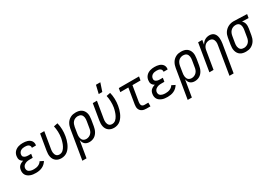

<svg xmlns="http://www.w3.org/2000/svg" viewBox="33 -1848 4458 3157"><g transform="rotate(-30 2262.0 -270.0)"><path d="M214 8Q188 8 162 5Q136 2 112.5 -6.5Q89 -15 68.5 -29Q48 -43 35 -63.5Q22 -84 18 -110Q14 -136 19 -162Q22 -182 30.5 -201Q39 -220 55 -234Q71 -248 90 -257.5Q109 -267 129 -273Q113 -281 100 -293Q87 -305 79.5 -321Q72 -337 71 -355.5Q70 -374 73 -393Q76 -414 85 -434Q94 -454 109 -470.5Q124 -487 143.5 -498.5Q163 -510 183.5 -516.5Q204 -523 225 -525.5Q246 -528 267 -528Q289 -528 311 -525.5Q333 -523 353.5 -516.5Q374 -510 391.5 -498.5Q409 -487 421 -470.5Q433 -454 437.5 -432.5Q442 -411 438 -389L437 -384H359L360 -386Q363 -404 355.5 -419.5Q348 -435 334 -443.5Q320 -452 302.5 -455Q285 -458 267 -458Q249 -458 230.5 -455Q212 -452 194 -442.5Q176 -433 164.5 -416.5Q153 -400 150 -381Q148 -369 149.5 -357Q151 -345 158 -336Q165 -327 175 -321Q185 -315 196.5 -311.5Q208 -308 220 -306.5Q232 -305 244 -305H300L289 -235H233Q219 -235 204.5 -234Q190 -233 176 -229.5Q162 -226 148.5 -219.5Q135 -213 123.5 -203.5Q112 -194 104.5 -180.5Q97 -167 95 -153Q93 -138 96 -123.5Q99 -109 107.5 -98Q116 -87 129 -80Q142 -73 155.5 -69Q169 -65 184 -63.5Q199 -62 215 -62Q234 -62 254.5 -65Q275 -68 294.5 -76Q314 -84 331 -97.5Q348 -111 358 -130L423 -98Q407 -71 383.5 -49.5Q360 -28 331.5 -15Q303 -2 273 3Q243 8 214 8Z M698 8Q670 8 644 1Q618 -6 597 -22Q576 -38 562.5 -60.5Q549 -83 543.5 -109Q538 -135 538.5 -163Q539 -191 544 -219L594 -520H673L621 -208Q618 -191 617 -174.5Q616 -158 618 -142Q620 -126 626 -111Q632 -96 642 -84.5Q652 -73 667 -67.5Q682 -62 699 -62Q717 -62 734.5 -68Q752 -74 766.5 -86.5Q781 -99 792 -114.5Q803 -130 812 -146.5Q821 -163 827.5 -180Q834 -197 839.5 -214.5Q845 -232 849.5 -249.5Q854 -267 857 -284Q866 -342 864 -398.5Q862 -455 850 -508L925 -523Q940 -464 942 -400.5Q944 -337 933 -273Q928 -242 919 -210Q910 -178 897 -147.5Q884 -117 865 -88Q846 -59 820.5 -36.5Q795 -14 762.5 -3Q730 8 698 8Z M972 215 1064 -339Q1068 -364 1076 -388Q1084 -412 1097 -434.5Q1110 -457 1129.5 -475.5Q1149 -494 1173 -506.5Q1197 -519 1221.5 -523.5Q1246 -528 1271 -528Q1300 -528 1327.5 -522Q1355 -516 1377.5 -501Q1400 -486 1415 -463.5Q1430 -441 1437 -414Q1444 -387 1443 -358.5Q1442 -330 1438 -301L1418 -181Q1414 -158 1407 -134.5Q1400 -111 1388.5 -89.5Q1377 -68 1360.5 -49Q1344 -30 1322.5 -17Q1301 -4 1277 2Q1253 8 1230 8Q1205 8 1182.5 1Q1160 -6 1143.5 -21Q1127 -36 1117.5 -57.5Q1108 -79 1104 -102L1051 215ZM1211 -62Q1235 -62 1259 -72Q1283 -82 1301 -101Q1319 -120 1328 -144Q1337 -168 1340 -192L1360 -312Q1363 -330 1364 -347.5Q1365 -365 1362.5 -381.5Q1360 -398 1353 -413Q1346 -428 1333.5 -438.5Q1321 -449 1304.5 -453.5Q1288 -458 1271 -458Q1247 -458 1222 -448Q1197 -438 1180 -419Q1163 -400 1154 -376Q1145 -352 1141 -328L1123 -217Q1120 -199 1118.5 -181Q1117 -163 1119.5 -145.5Q1122 -128 1128.5 -112Q1135 -96 1147 -84.5Q1159 -73 1176 -67.5Q1193 -62 1211 -62Z M1753 -600 1790 -755H1873L1821 -600ZM1698 8Q1670 8 1644 1Q1618 -6 1597 -22Q1576 -38 1562.5 -60.5Q1549 -83 1543.5 -109Q1538 -135 1538.5 -163Q1539 -191 1544 -219L1594 -520H1673L1621 -208Q1618 -191 1617 -174.5Q1616 -158 1618 -142Q1620 -126 1626 -111Q1632 -96 1642 -84.5Q1652 -73 1667 -67.5Q1682 -62 1699 -62Q1717 -62 1734.5 -68Q1752 -74 1766.5 -86.5Q1781 -99 1792 -114.5Q1803 -130 1812 -146.5Q1821 -163 1827.5 -180Q1834 -197 1839.5 -214.5Q1845 -232 1849.5 -249.5Q1854 -267 1857 -284Q1866 -342 1864 -398.5Q1862 -455 1850 -508L1925 -523Q1940 -464 1942 -400.5Q1944 -337 1933 -273Q1928 -242 1919 -210Q1910 -178 1897 -147.5Q1884 -117 1865 -88Q1846 -59 1820.5 -36.5Q1795 -14 1762.5 -3Q1730 8 1698 8Z M2315 0Q2294 0 2273.5 -3.5Q2253 -7 2235 -16Q2217 -25 2204 -39.5Q2191 -54 2184 -72.5Q2177 -91 2177 -112Q2177 -133 2180 -155L2229 -450H2076L2088 -520H2472L2460 -450H2307L2258 -155Q2256 -139 2257 -123.5Q2258 -108 2264.5 -95.5Q2271 -83 2285 -76.5Q2299 -70 2315 -70H2389V0Z M2714 8Q2688 8 2662 5Q2636 2 2612.5 -6.5Q2589 -15 2568.5 -29Q2548 -43 2535 -63.5Q2522 -84 2518 -110Q2514 -136 2519 -162Q2522 -182 2530.5 -201Q2539 -220 2555 -234Q2571 -248 2590 -257.5Q2609 -267 2629 -273Q2613 -281 2600 -293Q2587 -305 2579.5 -321Q2572 -337 2571 -355.5Q2570 -374 2573 -393Q2576 -414 2585 -434Q2594 -454 2609 -470.5Q2624 -487 2643.5 -498.5Q2663 -510 2683.5 -516.5Q2704 -523 2725 -525.5Q2746 -528 2767 -528Q2789 -528 2811 -525.5Q2833 -523 2853.5 -516.5Q2874 -510 2891.5 -498.5Q2909 -487 2921 -470.5Q2933 -454 2937.5 -432.5Q2942 -411 2938 -389L2937 -384H2859L2860 -386Q2863 -404 2855.5 -419.5Q2848 -435 2834 -443.5Q2820 -452 2802.5 -455Q2785 -458 2767 -458Q2749 -458 2730.5 -455Q2712 -452 2694 -442.5Q2676 -433 2664.5 -416.5Q2653 -400 2650 -381Q2648 -369 2649.5 -357Q2651 -345 2658 -336Q2665 -327 2675 -321Q2685 -315 2696.5 -311.5Q2708 -308 2720 -306.5Q2732 -305 2744 -305H2800L2789 -235H2733Q2719 -235 2704.5 -234Q2690 -233 2676 -229.5Q2662 -226 2648.5 -219.5Q2635 -213 2623.5 -203.5Q2612 -194 2604.5 -180.5Q2597 -167 2595 -153Q2593 -138 2596 -123.5Q2599 -109 2607.5 -98Q2616 -87 2629 -80Q2642 -73 2655.5 -69Q2669 -65 2684 -63.5Q2699 -62 2715 -62Q2734 -62 2754.5 -65Q2775 -68 2794.5 -76Q2814 -84 2831 -97.5Q2848 -111 2858 -130L2923 -98Q2907 -71 2883.5 -49.5Q2860 -28 2831.5 -15Q2803 -2 2773 3Q2743 8 2714 8Z M2972 215 3064 -339Q3068 -364 3076 -388Q3084 -412 3097 -434.5Q3110 -457 3129.5 -475.5Q3149 -494 3173 -506.5Q3197 -519 3221.5 -523.5Q3246 -528 3271 -528Q3300 -528 3327.5 -522Q3355 -516 3377.5 -501Q3400 -486 3415 -463.5Q3430 -441 3437 -414Q3444 -387 3443 -358.5Q3442 -330 3438 -301L3418 -181Q3414 -158 3407 -134.5Q3400 -111 3388.5 -89.5Q3377 -68 3360.5 -49Q3344 -30 3322.5 -17Q3301 -4 3277 2Q3253 8 3230 8Q3205 8 3182.5 1Q3160 -6 3143.5 -21Q3127 -36 3117.5 -57.5Q3108 -79 3104 -102L3051 215ZM3211 -62Q3235 -62 3259 -72Q3283 -82 3301 -101Q3319 -120 3328 -144Q3337 -168 3340 -192L3360 -312Q3363 -330 3364 -347.5Q3365 -365 3362.5 -381.5Q3360 -398 3353 -413Q3346 -428 3333.5 -438.5Q3321 -449 3304.5 -453.5Q3288 -458 3271 -458Q3247 -458 3222 -448Q3197 -438 3180 -419Q3163 -400 3154 -376Q3145 -352 3141 -328L3123 -217Q3120 -199 3118.5 -181Q3117 -163 3119.5 -145.5Q3122 -128 3128.5 -112Q3135 -96 3147 -84.5Q3159 -73 3176 -67.5Q3193 -62 3211 -62Z M3765 215 3852 -312Q3855 -329 3856.5 -346Q3858 -363 3855.5 -379.5Q3853 -396 3846.5 -411Q3840 -426 3829 -437Q3818 -448 3802 -453Q3786 -458 3769 -458Q3746 -458 3722.5 -449.5Q3699 -441 3682 -423Q3665 -405 3655.5 -382.5Q3646 -360 3643 -337L3587 0H3508L3594 -520H3673L3659 -438Q3671 -458 3687 -475.5Q3703 -493 3723 -505Q3743 -517 3765.5 -522.5Q3788 -528 3810 -528Q3836 -528 3859.5 -519.5Q3883 -511 3899 -493Q3915 -475 3923.5 -452Q3932 -429 3934.5 -404Q3937 -379 3935.5 -353Q3934 -327 3930 -301L3844 215Z M4202 8Q4173 8 4145.5 2Q4118 -4 4095.5 -19Q4073 -34 4058.5 -56.5Q4044 -79 4037 -106Q4030 -133 4030.5 -161.5Q4031 -190 4036 -219L4056 -339Q4060 -364 4068 -388Q4076 -412 4090.5 -434Q4105 -456 4125 -474Q4145 -492 4168.5 -504Q4192 -516 4217 -522Q4242 -528 4266 -528H4281L4524 -520L4512 -450L4389 -454Q4404 -441 4414.5 -423.5Q4425 -406 4429.5 -386Q4434 -366 4433.5 -344Q4433 -322 4430 -301L4410 -181Q4406 -156 4398 -132Q4390 -108 4376.5 -85.5Q4363 -63 4343.5 -44.5Q4324 -26 4300.5 -13.5Q4277 -1 4252 3.5Q4227 8 4202 8ZM4203 -62Q4227 -62 4251.5 -72Q4276 -82 4293.5 -101Q4311 -120 4320 -144Q4329 -168 4332 -192L4352 -312Q4355 -328 4356 -344.5Q4357 -361 4355.5 -377Q4354 -393 4348.5 -407.5Q4343 -422 4333 -433Q4323 -444 4308.5 -450.5Q4294 -457 4279 -458H4262Q4238 -458 4214 -447.5Q4190 -437 4172.5 -418Q4155 -399 4146 -375.5Q4137 -352 4133 -328L4113 -208Q4110 -190 4109 -172.5Q4108 -155 4111 -138.5Q4114 -122 4121 -107Q4128 -92 4140 -81.5Q4152 -71 4169 -66.5Q4186 -62 4203 -62Z"/></g></svg>

Font: Iosevka SS18
Style: Italic
Weight: 400
Italic angle: -9°
Monospace: yes
Designer: Belleve Invis
Foundry: Belleve Invis
Version: Version 25.1.1; ttfautohint (v1.8.4)